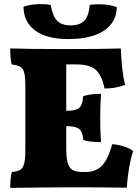

<svg xmlns="http://www.w3.org/2000/svg" viewBox="-20 -916 686 939"><path d="M631 -177Q608 -108 600 2Q482 0 339 0Q268 0 178 1Q88 2 30 3Q30 -45 38 -75Q66 -77 79.5 -86Q93 -95 98.5 -117.5Q104 -140 104 -187V-491Q104 -537 99 -558.5Q94 -580 80.5 -588.5Q67 -597 37 -601Q30 -629 30 -679Q123 -676 301 -676Q487 -676 571 -679Q572 -636 577.5 -585Q583 -534 592 -501Q545 -483 491 -483Q480 -543 451 -572Q422 -601 353 -601H304V-374H305Q352 -374 368.5 -389.5Q385 -405 386 -445Q417 -457 474 -457Q470 -393 470 -340Q470 -279 474 -221Q417 -221 388 -231Q384 -272 367 -285.5Q350 -299 305 -299H304V-192Q304 -145 311 -120Q318 -95 334.5 -85Q351 -75 382 -75H399Q450 -75 479.5 -106.5Q509 -138 529 -211Q562 -208 590 -198.5Q618 -189 631 -177ZM95 -883Q129 -896 180 -896Q208 -896 228 -892Q237 -838 259 -815Q281 -792 324 -792Q371 -792 392.5 -814.5Q414 -837 419 -892Q438 -895 463 -895Q517 -895 551 -881Q551 -810 490.5 -767.5Q430 -725 314 -725Q207 -725 151 -767.5Q95 -810 95 -883Z"/></svg>

Font: Vollkorn SC Black
Style: Regular
Weight: 900
Designer: Friedrich Althausen
Foundry: Friedrich Althausen
Version: Version 4.015